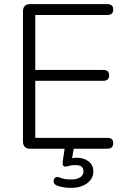

<svg xmlns="http://www.w3.org/2000/svg" viewBox="-20 -725 616 936"><path d="M126 0Q110 0 101 -9Q92 -18 92 -35V-670Q92 -687 101 -696Q110 -705 126 -705H504Q518 -705 525 -698Q532 -691 532 -679Q532 -665 525 -658.5Q518 -652 504 -652H152V-384H484Q498 -384 505 -377.5Q512 -371 512 -358Q512 -345 505 -338Q498 -331 484 -331H152V-53H504Q518 -53 525 -46.5Q532 -40 532 -27Q532 -14 525 -7Q518 0 504 0ZM326 191Q309 191 289.5 188Q270 185 256 179Q246 174 243 166Q240 158 242.5 150.5Q245 143 252 139.5Q259 136 270 140Q281 145 295 147.5Q309 150 327 150Q354 150 370.5 139.5Q387 129 387 110Q387 96 378 88Q369 80 349 80Q341 80 333 80.5Q325 81 315 84Q305 87 300 87.5Q295 88 290 84Q286 81 285.5 75.5Q285 70 286 61L298 -20H343L330 55L309 51Q321 48 332.5 46Q344 44 354 44Q388 44 411.5 61.5Q435 79 435 111Q435 146 404.5 168.5Q374 191 326 191Z"/></svg>

Font: Nunito ExtraLight Light
Style: Regular
Weight: 300
Version: Version 3.602